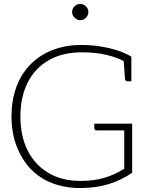

<svg xmlns="http://www.w3.org/2000/svg" viewBox="-20 -941 763 969"><path d="M384 8Q309 8 245 -16Q181 -40 133 -90Q89 -138 63.5 -204.5Q38 -271 38 -354Q38 -434 62 -500.5Q86 -567 134 -616Q181 -664 246.5 -689Q312 -714 391 -714Q439 -714 484.5 -707Q530 -700 571 -687Q612 -674 643 -655V-624L608 -631Q569 -652 515 -664.5Q461 -677 394 -677Q296 -677 226 -637Q156 -597 119.5 -524Q83 -451 83 -353Q83 -254 119.5 -181.5Q156 -109 224 -68.5Q292 -28 386 -28Q455 -28 506.5 -43.5Q558 -59 607 -89V-283H467Q462 -283 459 -286Q456 -289 456 -293V-317H647V-69Q593 -32 529 -12Q465 8 384 8ZM604 -637 643 -624V-531H622Q618 -531 615 -534Q612 -537 611 -542ZM385 -839Q369 -839 356.5 -851.5Q344 -864 344 -880Q344 -897 356 -909Q368 -921 384 -921Q401 -921 413.5 -909Q426 -897 426 -880Q426 -864 414 -851.5Q402 -839 385 -839Z"/></svg>

Font: Aleo ExtraLight
Style: Regular
Weight: 250
Designer: Alessio Laiso
Foundry: Alessio Laiso
Version: Version 2.001;gftools[0.9.29]